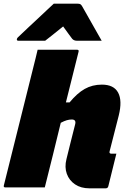

<svg xmlns="http://www.w3.org/2000/svg" viewBox="-63 -1021 683 1046"><path d="M492 -560Q557 -560 580.5 -516.5Q604 -473 584 -392Q572 -343 559 -294Q546 -245 534 -196Q532 -190 535 -187Q537 -184 542 -184H571Q560 -140 549 -95Q538 -50 527 -6Q524 5 513 5H424Q378 5 346 -16.5Q314 -38 301 -74Q288 -110 299 -154Q310 -197 321.5 -245Q333 -293 346 -342Q354 -370 328 -370Q315 -370 301 -366Q287 -362 268 -352Q247 -264 225 -176Q203 -88 181 0H-34Q-45 0 -42 -11Q-2 -171 38 -331.5Q78 -492 118 -652Q125 -679 131 -704Q137 -729 142 -750H357Q368 -750 365 -739Q348 -670 330.5 -601Q313 -532 296 -463H316Q357 -513 398.5 -536.5Q440 -560 492 -560ZM230 -1001H359Q370 -1001 375 -998Q380 -995 385 -986Q394 -971 412.5 -937.5Q431 -904 453 -866Q475 -828 491 -799H357Q339 -799 330 -810Q324 -818 312.5 -833.5Q301 -849 281 -877Q247 -850 225 -832Q203 -814 183 -799H38Q27 -799 29 -808Q30 -813 34 -817Q38 -821 54 -836Q68 -850 92.5 -872.5Q117 -895 143.5 -920Q170 -945 193.5 -967Q217 -989 230 -1001Z"/></svg>

Font: Recursive Mn Lnr St XBk
Style: Italic
Weight: 1000
Italic angle: -15°
Monospace: yes
Version: Version 1.079;hotconv 1.0.112;makeotfexe 2.5.65598; ttfautoh